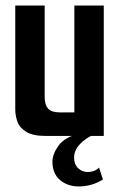

<svg xmlns="http://www.w3.org/2000/svg" viewBox="-20 -490 434 692"><path d="M146 0Q99 0 75 -14.5Q51 -29 43 -51Q35 -73 35 -95V-470H141V-141Q141 -112 153.5 -98.5Q166 -85 194 -85H248V-470H354V0ZM264 182Q224 182 196.5 159Q169 136 169 92Q169 66 190.5 35.5Q212 5 266 -9L321 -6Q289 7 268 29.5Q247 52 247 78Q247 102 261.5 116Q276 130 296 130Q308 130 318.5 126Q329 122 337 114L351 157Q330 170 308 176Q286 182 264 182Z"/></svg>

Font: Smooch Sans Thin
Style: Bold
Weight: 700
Version: Version 1.010